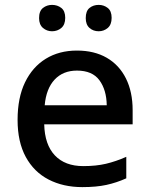

<svg xmlns="http://www.w3.org/2000/svg" viewBox="-20 -756 612 786"><path d="M295 -549Q366 -549 417 -519.5Q468 -490 495.5 -435Q523 -380 523 -305V-247H161Q163 -164 204.5 -120Q246 -76 321 -76Q373 -76 413.5 -85.5Q454 -95 497 -114V-26Q457 -8 415.5 1Q374 10 317 10Q239 10 179 -21Q119 -52 85.5 -113.5Q52 -175 52 -265Q52 -356 82.5 -419Q113 -482 167.5 -515.5Q222 -549 295 -549ZM295 -467Q238 -467 203.5 -430Q169 -393 163 -325H417Q416 -388 387 -427.5Q358 -467 295 -467ZM140 -682Q140 -711 156 -723.5Q172 -736 193 -736Q215 -736 231 -723.5Q247 -711 247 -683Q247 -655 231 -641.5Q215 -628 193 -628Q172 -628 156 -641.5Q140 -655 140 -682ZM331 -682Q331 -711 346.5 -723.5Q362 -736 384 -736Q405 -736 421 -723.5Q437 -711 437 -683Q437 -655 421 -641.5Q405 -628 384 -628Q362 -628 346.5 -641.5Q331 -655 331 -682Z"/></svg>

Font: Noto Sans Tangsa Medium
Style: Regular
Weight: 500
Version: Version 1.504